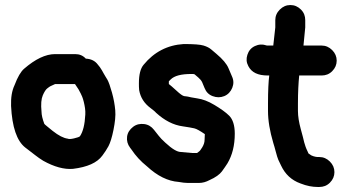

<svg xmlns="http://www.w3.org/2000/svg" viewBox="-20 -676 1381 763"><path d="M278 -342C284 -333 289 -326 292 -321C295 -316 298 -310 301 -304C304 -298 309 -288 313 -271C317 -254 320 -238 319 -221C317 -181 310 -153 298 -135C296 -132 287 -129 274 -126C261 -123 253 -123 249 -125C233 -127 213 -137 189 -156L167 -174C160 -179 157 -183 156 -184C149 -203 145 -219 145 -232C142 -262 144 -283 150 -297C156 -311 162 -320 167 -324C172 -328 178 -333 186 -336L199 -342ZM321 -443C310 -455 296 -461 279 -461H199C161 -461 120 -441 76 -403C63 -392 50 -370 38 -338C27 -315 23 -288 24 -255C28 -171 47 -116 80 -90C95 -78 108 -69 119 -60C130 -51 141 -44 152 -37C195 -13 235 -2 270 -5C327 -12 366 -29 387 -58C396 -70 404 -82 411 -95C418 -108 425 -130 431 -160C437 -190 440 -216 438 -238C436 -260 432 -283 425 -308C418 -333 412 -350 407 -359C402 -368 396 -376 392 -384C388 -392 383 -400 377 -409L369 -419C358 -434 342 -442 321 -443Z M699 -72C684 -72 664 -84 637 -109C625 -120 617 -128 611 -136L592 -160C582 -173 569 -181 553 -183C537 -185 522 -182 509 -172C496 -162 487 -149 485 -133C483 -117 487 -102 497 -89L503 -81C519 -57 539 -35 564 -15C605 23 647 44 690 47L710 50C718 51 729 51 743 51H771C785 51 799 47 812 40C837 29 853 17 862 5C871 -7 878 -18 884 -27C903 -59 913 -98 913 -145C913 -178 905 -202 891 -216C877 -230 857 -244 832 -259C807 -274 785 -282 764 -285C743 -288 731 -291 727 -292C723 -293 718 -293 712 -294C706 -295 696 -302 681 -316C666 -330 656 -338 651 -342V-353L658 -360C673 -375 700 -382 741 -382C747 -382 752 -382 754 -380C756 -378 761 -374 768 -368C775 -362 780 -356 783 -350L793 -326C799 -311 809 -300 825 -294C841 -288 856 -288 871 -294C886 -300 897 -312 903 -327C909 -342 909 -357 902 -372L888 -405C881 -422 865 -441 840 -462C834 -467 828 -472 820 -479C812 -486 802 -491 789 -495C776 -499 750 -501 710 -501C645 -497 592 -469 551 -419C538 -404 532 -379 532 -345C532 -336 532 -327 533 -318C538 -289 553 -265 579 -246C588 -239 596 -233 600 -228C634 -197 669 -179 706 -174C727 -171 743 -168 752 -166C761 -164 775 -156 794 -143C794 -137 793 -129 793 -120C793 -111 790 -101 784 -91C778 -81 774 -76 771 -74C768 -72 766 -70 763 -68H743Z M1066 -495H1041C1023 -501 1008 -500 993 -493C978 -486 968 -474 963 -458C958 -442 959 -428 967 -413C980 -388 1005 -376 1044 -376H1050C1047 -353 1045 -316 1045 -265V-235C1045 -198 1052 -155 1066 -108C1069 -99 1072 -88 1076 -73C1080 -58 1083 -48 1086 -41C1089 -34 1093 -27 1097 -18C1113 16 1138 40 1174 53C1199 63 1222 67 1242 67H1249C1265 67 1279 62 1291 50C1303 38 1309 24 1309 8C1309 -8 1303 -22 1291 -34C1279 -46 1265 -52 1249 -52H1242C1238 -52 1233 -53 1226 -55C1219 -57 1214 -60 1212 -62C1210 -64 1207 -65 1206 -66L1202 -75C1196 -87 1192 -99 1189 -110C1187 -120 1182 -138 1175 -164C1168 -190 1164 -214 1164 -235V-265C1164 -309 1166 -346 1169 -376H1258C1274 -376 1288 -381 1300 -393C1312 -405 1318 -419 1318 -435C1318 -451 1312 -465 1300 -477C1288 -489 1274 -495 1258 -495H1186L1193 -567V-596C1193 -612 1188 -626 1176 -638C1164 -650 1150 -656 1134 -656C1118 -656 1104 -650 1092 -638C1080 -626 1074 -612 1074 -596V-567Z"/></svg>

Font: AppleStorm
Style: Xbd
Weight: 800
Foundry: Cannot Into Space Fonts
Version: Version 1.01